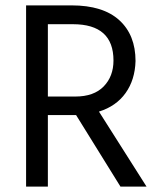

<svg xmlns="http://www.w3.org/2000/svg" viewBox="-20 -694 588 714"><path d="M263 -266H158V0H77V-674H246Q363 -674 423.5 -619Q484 -564 484 -467Q482 -397 447 -348Q412 -299 348 -279L525 0H428ZM251 -604H158V-335H260Q329 -335 365.5 -372.5Q402 -410 402 -469Q402 -604 251 -604Z"/></svg>

Font: Hind Vadodara
Style: Regular
Weight: 400
Designer: Hitesh Malaviya
Foundry: Indian Type Foundry
Version: Version 0.702;PS 1.0;hotconv 1.0.81;makeotf.lib2.5.63406